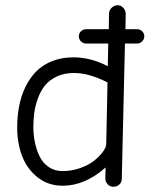

<svg xmlns="http://www.w3.org/2000/svg" viewBox="-20 -710 587 736"><path d="M504.9 -598.1Q517.1 -598.1 525.1 -590.1Q533.2 -582 533.2 -570.8Q533.2 -559.6 524.9 -551.3Q516.6 -543 504.9 -543H459L446.8 -23.9Q446.8 -11.2 437.5 -2.7Q428.2 5.9 415 5.9Q400.9 5.9 391.8 -4.6Q382.8 -15.1 383.8 -28.8L384.8 -67.9Q305.2 2 220.2 2Q164.6 2 124 -30.3Q83.5 -62.5 64.7 -112.1Q45.9 -161.6 45.9 -220.2Q45.9 -263.7 53.2 -302.5Q60.5 -341.3 77.1 -376Q93.8 -410.6 118.4 -435.8Q143.1 -460.9 179.7 -475.6Q216.3 -490.2 261.2 -490.2Q328.6 -490.2 393.1 -456.1L395 -543H311Q298.8 -543 290.5 -551.3Q282.2 -559.6 282.2 -570.8Q282.2 -582 290.5 -590.1Q298.8 -598.1 311 -598.1H397L397.9 -657.2Q397.9 -670.4 408 -680.2Q418 -689.9 431.2 -689.9Q443.4 -689.9 452.6 -679.9Q461.9 -669.9 461.9 -655.8L460.9 -598.1ZM387.2 -157.2 392.1 -394Q321.8 -430.2 263.2 -430.2Q225.6 -430.2 197 -416.5Q168.5 -402.8 151.9 -381.8Q135.3 -360.8 125 -332Q114.7 -303.2 111.3 -277.3Q107.9 -251.5 107.9 -223.1Q107.9 -192.4 113.8 -164.1Q119.6 -135.7 132.1 -110.1Q144.5 -84.5 167.2 -69.3Q189.9 -54.2 220.2 -54.2Q255.4 -54.2 287.8 -65.9Q320.3 -77.6 341.1 -94.2Q361.8 -110.8 374.3 -127.9Q386.7 -145 387.2 -157.2Z"/></svg>

Font: Comic Neue
Style: Regular
Weight: 400
Designer: Craig Rozynski
Foundry: Craig Rozynski
Version: Version 2.003;hotconv 1.0.109;makeotfexe 2.5.65596